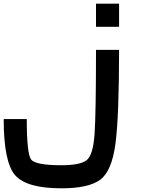

<svg xmlns="http://www.w3.org/2000/svg" viewBox="-20 -895 790 1040"><path d="M625 -875V-750H500V-875ZM0 -250H125Q125 -62.5 148.4 -31.2Q171.9 0 312.5 0Q414.1 0 449.2 -27.3Q484.4 -54.7 492.2 -168Q500 -281.2 500 -625H625Q625 -265.6 605.5 -117.2Q585.9 31.2 523.4 78.1Q460.9 125 312.5 125Q125 125 62.5 54.7Q0 -15.6 0 -250Z"/></svg>

Font: CraftyPE
Style: Regular
Weight: 400
Designer: Erek Butcher
Foundry: Haunted Coop
Version: Version 0.018;April 4, 2024;FontCreator 15.0.0.2962 64-bit